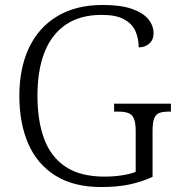

<svg xmlns="http://www.w3.org/2000/svg" viewBox="-20 -744 722 774"><path d="M388 10Q277 10 203.5 -36Q130 -82 94 -164.5Q58 -247 58 -358Q58 -469 97 -551.5Q136 -634 211.5 -679Q287 -724 394 -724Q466 -724 511 -708.5Q556 -693 577.5 -667Q599 -641 599 -610Q599 -583 581.5 -568Q564 -553 539 -553Q539 -590 525.5 -619.5Q512 -649 479.5 -666.5Q447 -684 390 -684Q304 -684 246.5 -645.5Q189 -607 160 -534.5Q131 -462 131 -358Q131 -256 158.5 -183Q186 -110 245.5 -71Q305 -32 402 -32Q436 -32 470 -37Q504 -42 527 -51V-217Q527 -251 519 -267.5Q511 -284 495.5 -289Q480 -294 457 -294H440V-326H669V-294H658Q636 -294 622 -288.5Q608 -283 601.5 -266.5Q595 -250 595 -215V-31Q549 -10 500 0Q451 10 388 10Z"/></svg>

Font: Noto Serif Kannada Light
Style: Regular
Weight: 300
Version: Version 2.003